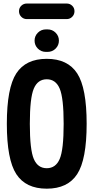

<svg xmlns="http://www.w3.org/2000/svg" viewBox="-20 -1080 540 1109"><path d="M365.2 -969.7H134.8Q116.2 -969.7 103 -982.9Q89.8 -996.1 89.8 -1015.1Q89.8 -1034.2 103 -1046.9Q116.2 -1059.6 134.8 -1059.6H365.2Q383.8 -1059.6 397 -1046.9Q410.2 -1034.2 410.2 -1015.1Q410.2 -996.1 397 -982.9Q383.8 -969.7 365.2 -969.7ZM245.1 -910.2H254.9Q282.2 -910.2 301.3 -891.1Q320.3 -872.1 320.3 -845.2Q320.3 -818.4 301.3 -799.3Q282.2 -780.3 254.9 -780.3H245.1Q217.8 -780.3 198.7 -799.3Q179.7 -818.4 179.7 -845.2Q179.7 -872.1 198.7 -891.1Q217.8 -910.2 245.1 -910.2ZM175.3 -161.6Q198.2 -108.4 250 -108.4Q301.8 -108.4 324.7 -161.6Q347.7 -214.8 347.7 -364.7Q347.7 -514.6 324.7 -568.4Q301.8 -622.1 250 -622.1Q198.2 -622.1 175.3 -568.4Q152.3 -514.6 152.3 -364.7Q152.3 -214.8 175.3 -161.6ZM74.2 -656.2Q128.9 -740.2 250 -740.2Q371.1 -740.2 425.8 -656.2Q480.5 -572.3 480.5 -365.2Q480.5 -158.2 425.8 -74.2Q371.1 9.8 250 9.8Q128.9 9.8 74.2 -74.2Q19.5 -158.2 19.5 -365.2Q19.5 -572.3 74.2 -656.2Z"/></svg>

Font: Rounded-X Mgen+ 2m bold
Style: Bold
Weight: 700
Designer: [Source Han Sans]
Ryoko NISHIZUKA  (kana & ideographs); Paul D. Hunt (Latin, Greek & Cyrillic); Wenlong ZHANG  (bopomofo
Version: Version 1.059.20150602